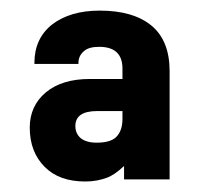

<svg xmlns="http://www.w3.org/2000/svg" viewBox="-20 -768 393 362"><path d="M265.6 -719.7Q299.8 -691.4 299.8 -633.8V-429.7H213.9V-455.1Q195.3 -437.5 180.7 -432.6Q172.9 -429.7 162.6 -427.7Q152.3 -425.8 140.6 -425.8Q91.8 -425.8 64.5 -453.1Q36.1 -481.4 36.1 -527.3Q36.1 -568.4 66.4 -593.8Q96.7 -619.1 149.4 -619.1H210.9V-638.7Q210.9 -679.7 167 -679.7Q147.5 -679.7 138.7 -671.9Q127.9 -663.1 127.9 -649.4V-647.5H44.9V-649.4Q44.9 -695.3 78.1 -721.7Q112.3 -748 168 -748Q231.4 -748 265.6 -719.7ZM199.2 -509.8Q210.9 -521.5 210.9 -543.9V-558.6H163.1Q122.1 -558.6 122.1 -530.3Q122.1 -516.6 131.8 -507.8Q142.6 -499 162.1 -499Q188.5 -499 199.2 -509.8Z"/></svg>

Font: DINish
Style: Bold
Weight: 700
Designer: Bert Driehuis
Foundry: Playbeing
Version: Version 3.008; git-95204e4c-release